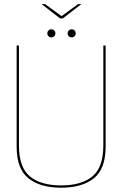

<svg xmlns="http://www.w3.org/2000/svg" viewBox="-20 -892 605 917"><path d="M272 4.5Q372 4.5 428.2 -40.5Q484.5 -85.5 484.5 -192V-674.5H473.5V-197Q473.5 -92.5 421.2 -49.5Q369 -6.5 272 -6.5Q175 -6.5 122.8 -49.5Q70.5 -92.5 70.5 -197V-674.5H59.5V-192Q59.5 -85.5 115.8 -40.5Q172 4.5 272 4.5ZM225.5 -713.5Q233.5 -713.5 239 -719Q244.5 -724.5 244.5 -732.5Q244.5 -741 239 -746.5Q233.5 -752 225.5 -752Q217.5 -752 211.8 -746.5Q206 -741 206 -732.5Q206 -724.5 211.8 -719Q217.5 -713.5 225.5 -713.5ZM322 -713.5Q330.5 -713.5 336 -719Q341.5 -724.5 341.5 -732.5Q341.5 -741 336 -746.5Q330.5 -752 322 -752Q314 -752 308.5 -746.5Q303 -741 303 -732.5Q303 -724.5 308.5 -719Q314 -713.5 322 -713.5ZM267 -804H280L368.5 -872.5H353L274 -815L195 -872.5H178.5Z"/></svg>

Font: Anybody UltraCondensed Thin Thin
Style: Regular
Weight: 250
Version: Version 1.111